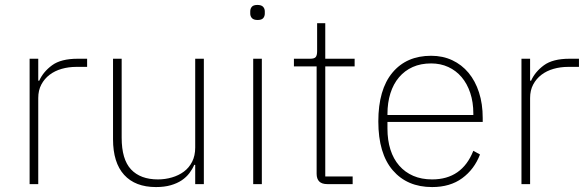

<svg xmlns="http://www.w3.org/2000/svg" viewBox="-20 -746 2380 778"><path d="M100 0V-508H135V-419H139Q155 -455 191 -481.5Q227 -508 295 -508H333V-475H289Q258 -475 230 -467Q202 -459 181 -443Q160 -427 147.5 -403.5Q135 -380 135 -349V0Z M771 -78H767Q760 -61 747.5 -44.5Q735 -28 716.5 -15.5Q698 -3 672 4.5Q646 12 612 12Q528 12 483 -37.5Q438 -87 438 -182V-508H473V-188Q473 -100 511 -59.5Q549 -19 620 -19Q649 -19 676.5 -27Q704 -35 725 -50.5Q746 -66 758.5 -90.5Q771 -115 771 -148V-508H806V0H771Z M1024 -665Q1008 -665 1001 -672.5Q994 -680 994 -691V-700Q994 -711 1000.5 -718.5Q1007 -726 1023 -726Q1039 -726 1046 -718.5Q1053 -711 1053 -700V-691Q1053 -680 1046.5 -672.5Q1040 -665 1024 -665ZM1006 -508H1041V0H1006Z M1306 0Q1263 0 1263 -42V-477H1171V-508H1237Q1254 -508 1259.5 -515Q1265 -522 1265 -539V-652H1298V-508H1417V-477H1298V-31H1409V0Z M1731 12Q1630 12 1571.5 -56Q1513 -124 1513 -254Q1513 -383 1570 -451.5Q1627 -520 1727 -520Q1774 -520 1812.5 -502Q1851 -484 1878.5 -451Q1906 -418 1921 -371.5Q1936 -325 1936 -268V-252H1550V-225Q1550 -178 1562 -140Q1574 -102 1597.5 -75Q1621 -48 1654.5 -33.5Q1688 -19 1731 -19Q1852 -19 1898 -135L1925 -120Q1902 -60 1853 -24Q1804 12 1731 12ZM1727 -489Q1685 -489 1652.5 -474.5Q1620 -460 1597 -433Q1574 -406 1562 -368Q1550 -330 1550 -284V-280H1898V-286Q1898 -332 1885.5 -369.5Q1873 -407 1850.5 -433.5Q1828 -460 1796.5 -474.5Q1765 -489 1727 -489Z M2093 0V-508H2128V-419H2132Q2148 -455 2184 -481.5Q2220 -508 2288 -508H2326V-475H2282Q2251 -475 2223 -467Q2195 -459 2174 -443Q2153 -427 2140.5 -403.5Q2128 -380 2128 -349V0Z"/></svg>

Font: IBM Plex Sans Arabic ExtLt
Style: Regular
Weight: 200
Designer: Mike Abbink, Paul van der Laan, Pieter van Rosmalen, Wael Morcos, Khajak Apelian
Foundry: Bold Monday
Version: Version 1.2